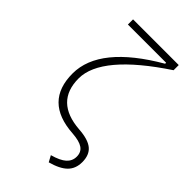

<svg xmlns="http://www.w3.org/2000/svg" viewBox="-284 -826 1155 1155"><g transform="rotate(45 293.0 -248.5)"><path d="M374.5 234.4 353 194.8Q414.6 177.7 442.1 152.8Q469.7 127.9 469.7 90.8Q469.7 52.7 441.9 33.4Q414.1 14.2 352.5 9.8Q97.7 -6.8 97.7 -245.1Q97.7 -475.6 450.2 -680.2V-688.5H125V-732.4H513.7V-688.5Q144.5 -444.3 144.5 -250Q144.5 -51.3 364.3 -35.2Q444.3 -29.8 480.5 0Q516.6 29.8 516.6 90.8Q516.6 146 482.9 179.9Q449.2 213.9 374.5 234.4Z"/></g></svg>

Font: Caskaydia Cove ExtraLight
Style: Regular
Weight: 200
Monospace: yes
Designer: Aaron Bell
Foundry: Saja Typeworks
Version: Version 4.300; ttfautohint (v1.8.3)